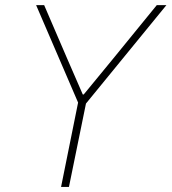

<svg xmlns="http://www.w3.org/2000/svg" viewBox="-20 -740 679 760"><path d="M221.7 0 289.1 -334 123 -719.7H154.8L245.6 -508.8L307.6 -366.2H311.5L428.7 -508.8L600.6 -719.7H638.7L320.3 -330.1L252.9 0Z"/></svg>

Font: Reddit Sans ExtraLight
Style: Italic
Weight: 250
Italic angle: -11.25°
Designer: Stephen Hutchings
Version: Version 1.013